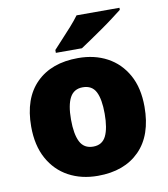

<svg xmlns="http://www.w3.org/2000/svg" viewBox="-86 -839 808 921"><g transform="rotate(-10 318.5 -378.0)"><path d="M594 -278Q594 -139 520 -64.5Q446 10 317 10Q237 10 175 -23.5Q113 -57 77.5 -121.5Q42 -186 42 -278Q42 -415 116 -489Q190 -563 320 -563Q400 -563 461.5 -530Q523 -497 558.5 -433.5Q594 -370 594 -278ZM236 -278Q236 -207 255 -169.5Q274 -132 319 -132Q363 -132 381.5 -169.5Q400 -207 400 -278Q400 -349 381.5 -385Q363 -421 318 -421Q275 -421 255.5 -385Q236 -349 236 -278ZM558 -756Q540 -742 513 -721.5Q486 -701 455 -679.5Q424 -658 395.5 -638.5Q367 -619 347 -606H220V-620Q237 -639 261 -664.5Q285 -690 309 -717Q333 -744 349 -766H558Z"/></g></svg>

Font: Noto Sans Khmer UI Black
Style: Regular
Weight: 900
Designer: Danh Hong and the Monotype Design Team
Foundry: Monotype Imaging Inc.
Version: Version 2.002; ttfautohint (v1.8.4.7-5d5b)